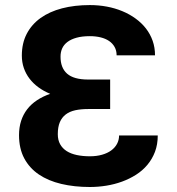

<svg xmlns="http://www.w3.org/2000/svg" viewBox="-20 -742 711 772"><path d="M56.5 -198.9Q56.5 -229.8 64.8 -255.7Q73.2 -281.6 89.1 -302.4Q105.1 -323.2 128.6 -338.8Q152 -354.4 181.8 -364.7Q155.9 -375.4 134.8 -390.8Q113.6 -406.2 98.7 -425.8Q83.8 -445.3 75.8 -468.6Q67.8 -491.8 67.8 -518.5Q67.8 -568.2 87.5 -606Q107.2 -643.8 143.1 -669.6Q179 -695.3 229.4 -708.5Q279.8 -721.6 341.3 -721.6Q376.8 -721.6 409.8 -715.4Q442.8 -709.2 471.9 -697.1Q501.1 -685 525.2 -667.4Q549.4 -649.9 566.8 -627.5Q584.2 -605.1 593.8 -577.9Q603.3 -550.8 603.3 -519.5H448.9Q448.9 -538.7 440.7 -553.3Q432.5 -567.8 418.3 -577.4Q404.1 -587 384.4 -591.8Q364.7 -596.6 341.3 -596.6Q310.4 -596.6 288 -590.4Q265.6 -584.2 251.2 -573.3Q236.9 -562.5 230.1 -547.6Q223.4 -532.7 223.4 -514.9Q223 -469.5 249.8 -445.8Q276.6 -422.2 334.2 -422.2H422.9V-303.6H334.2Q305.4 -303.6 282.7 -298.7Q259.9 -293.7 244.3 -281.8Q228.7 -269.9 220.5 -250.5Q212.4 -231.2 212.4 -202.4Q212.4 -179 221.8 -162.1Q231.2 -145.2 248.2 -134.4Q265.3 -123.6 289.1 -118.6Q312.9 -113.6 341.3 -113.6Q368.6 -113.6 390.4 -119.9Q412.3 -126.1 427.4 -137.3Q442.5 -148.4 450.6 -163.7Q458.8 -179 458.8 -197.4H614.3Q614.3 -161.2 603.2 -131.7Q592 -102.3 572.6 -79.2Q553.3 -56.1 527 -39.4Q500.7 -22.7 470.5 -11.7Q440.3 -0.7 407.3 4.6Q374.3 9.9 341.3 9.9Q278.8 9.9 226.4 -2.5Q174 -14.9 136.2 -40.5Q98.4 -66.1 77.4 -105.5Q56.5 -144.9 56.5 -198.9Z"/></svg>

Font: Cannonade
Style: Bold
Weight: 700
Designer: Rasmus Andersson
Foundry: rsms
Version: Version 3.012;git-f93a4a705